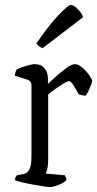

<svg xmlns="http://www.w3.org/2000/svg" viewBox="-20 -761 395 781"><path d="M183 0Q176 0 157 -3Q138 -6 115 -10Q92 -14 71.5 -19Q51 -24 41 -28Q41 -35 43.5 -40Q46 -45 49 -48L75 -53Q90 -55 99 -71Q108 -87 108 -126V-414Q108 -431 92 -437L40 -453Q41 -462 43.5 -469Q46 -476 49 -479Q63 -486 86.5 -493Q110 -500 122 -500Q147 -500 161 -483.5Q175 -467 175 -440V-420Q188 -432 209 -451Q230 -470 251 -485Q272 -500 285 -500Q299 -500 315.5 -485.5Q332 -471 343.5 -454.5Q355 -438 355 -432Q354 -424 346 -404.5Q338 -385 329 -372Q320 -372 312 -374Q304 -376 300 -378Q291 -395 279.5 -413Q268 -431 261 -431Q254 -431 235.5 -419.5Q217 -408 199.5 -395Q182 -382 176 -377V-111Q176 -89 172.5 -74.5Q169 -60 166 -55L244 -48Q245 -45 247.5 -40Q250 -35 250 -29Q241 -18 218.5 -9Q196 0 183 0ZM153 -565Q145 -568 138 -573.5Q131 -579 128 -584Q176 -655 216.5 -698Q257 -741 269 -741Q279 -741 295.5 -725Q312 -709 318 -691Z"/></svg>

Font: Texturina 72pt Light
Style: Regular
Weight: 300
Designer: Guillermo Torres Carreño
Foundry: Omnibus-Type
Version: Version 1.002; ttfautohint (v1.8.3)